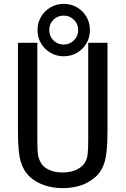

<svg xmlns="http://www.w3.org/2000/svg" viewBox="-20 -948 642 982"><path d="M306.2 -660.2Q268.6 -660.2 238 -678.2Q207.5 -696.3 189.7 -726.6Q171.9 -756.8 171.9 -794.4Q171.9 -831.5 189.7 -861.8Q207.5 -892.1 238 -910.2Q268.6 -928.2 306.2 -928.2Q343.8 -928.2 374.3 -910.2Q404.8 -892.1 422.4 -861.8Q439.9 -831.5 439.9 -794.4Q439.9 -756.8 422.4 -726.6Q404.8 -696.3 374.3 -678.2Q343.8 -660.2 306.2 -660.2ZM305.7 -720.2Q336.4 -720.2 358.2 -741.9Q379.9 -763.7 379.9 -794.4Q379.9 -825.2 358.2 -846.7Q336.4 -868.2 305.7 -868.2Q274.4 -868.2 253.2 -846.9Q231.9 -825.7 231.9 -794.4Q231.9 -762.7 253.2 -741.5Q274.4 -720.2 305.7 -720.2ZM301.8 14.2Q248.5 14.2 205.8 -1Q163.1 -16.1 133.8 -42.5Q116.2 -58.6 104.5 -78.6Q92.8 -98.6 85.9 -122.1Q79.1 -145 75.4 -182.4Q71.8 -219.7 71.8 -279.8V-729H170.9V-234.9Q170.9 -181.6 173.8 -159.2Q176.8 -138.2 188.7 -116Q200.7 -93.8 229.5 -80.1Q258.8 -65.9 300.8 -65.9Q342.3 -65.9 373.5 -81.1Q404.8 -96.2 418.5 -124Q421.4 -129.9 424.1 -138.7Q426.8 -147.5 428.2 -158.7Q431.2 -181.6 431.2 -233.9V-729H529.8V-279.8Q529.8 -218.3 526.1 -182.1Q522.5 -146 515.6 -121.1Q500 -69.8 466.3 -41.3Q432.6 -12.7 394 0Q350.6 14.2 301.8 14.2Z"/></svg>

Font: Vazir Code Hack
Style: Code-Hack
Weight: 400
Foundry: DejaVu fonts team - Redesigned by Saber Rastikerdar
Version: Version 1.1.2